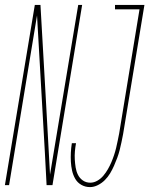

<svg xmlns="http://www.w3.org/2000/svg" viewBox="-54 -755 609 783"><path d="M313 8Q294 8 278 -1Q262 -10 253 -25.5Q244 -41 240 -59Q236 -77 235 -95.5Q234 -114 235 -133Q236 -152 239 -171H256Q253 -155 251.5 -138Q250 -121 251 -104.5Q252 -88 254.5 -72Q257 -56 264 -42Q271 -28 284 -19Q297 -10 314 -10Q329 -10 343 -18Q357 -26 367.5 -38.5Q378 -51 386 -65Q394 -79 400 -93Q406 -107 411 -122Q416 -137 419.5 -151.5Q423 -166 426 -181Q429 -196 432 -211L515 -717H415V-735H535L448 -208Q445 -192 441.5 -175.5Q438 -159 434 -143Q430 -127 424 -111Q418 -95 411 -79Q404 -63 395 -48Q386 -33 373.5 -20.5Q361 -8 345 0Q329 8 313 8ZM-34 0 88 -735H111L132 -368L150 -43L265 -735H281L160 0H136L129 -133L97 -692L-17 0Z"/></svg>

Font: Iosevka SS04 Thin
Style: Italic
Weight: 100
Italic angle: -9°
Monospace: yes
Designer: Belleve Invis
Foundry: Belleve Invis
Version: Version 19.0.0; ttfautohint (v1.8.4)